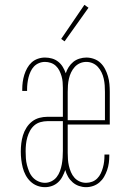

<svg xmlns="http://www.w3.org/2000/svg" viewBox="-20 -766 540 794"><path d="M166 8Q149 8 133.5 2Q118 -4 106 -15.5Q94 -27 86 -42Q78 -57 74 -73Q70 -89 68 -105.5Q66 -122 66 -139Q66 -156 68 -173Q70 -190 75 -206.5Q80 -223 89.5 -238Q99 -253 112.5 -263.5Q126 -274 142.5 -278.5Q159 -283 176 -283H240V-403Q240 -415 239 -427Q238 -439 234.5 -451Q231 -463 225.5 -474Q220 -485 211 -493.5Q202 -502 190 -506Q178 -510 166 -510Q153 -510 141 -505Q129 -500 120.5 -491Q112 -482 106.5 -470Q101 -458 98 -446Q95 -434 93.5 -421.5Q92 -409 92 -396V-390H72V-397Q72 -412 74 -427Q76 -442 80.5 -456.5Q85 -471 92.5 -484.5Q100 -498 111 -508Q122 -518 136.5 -523Q151 -528 166 -528Q181 -528 195 -524Q209 -520 220.5 -511Q232 -502 239.5 -489.5Q247 -477 252 -463Q256 -476 264 -488.5Q272 -501 283 -510Q294 -519 308.5 -523.5Q323 -528 337 -528Q353 -528 368.5 -522.5Q384 -517 395.5 -506Q407 -495 414.5 -480.5Q422 -466 426.5 -450.5Q431 -435 432.5 -418.5Q434 -402 434 -386V-251H260V-134Q260 -120 261 -106.5Q262 -93 265 -80Q268 -67 273.5 -54Q279 -41 288 -31Q297 -21 309.5 -15.5Q322 -10 336 -10Q349 -10 361 -14.5Q373 -19 382 -28Q391 -37 396.5 -48.5Q402 -60 405.5 -72.5Q409 -85 410.5 -97.5Q412 -110 412 -123V-127H432V-122Q432 -107 430 -92Q428 -77 423 -62.5Q418 -48 410.5 -35Q403 -22 391.5 -12Q380 -2 365.5 3Q351 8 336 8Q321 8 306.5 3Q292 -2 280.5 -12Q269 -22 261.5 -35Q254 -48 250 -63Q245 -49 238 -35.5Q231 -22 220 -12Q209 -2 195 3Q181 8 166 8ZM260 -269H414V-386Q414 -400 413 -413.5Q412 -427 409 -440.5Q406 -454 400 -466.5Q394 -479 385 -489Q376 -499 363.5 -504.5Q351 -510 337 -510Q323 -510 310.5 -504.5Q298 -499 289 -489Q280 -479 274 -466.5Q268 -454 265 -440.5Q262 -427 261 -413.5Q260 -400 260 -386ZM166 -10Q180 -10 193 -16.5Q206 -23 214.5 -34Q223 -45 228 -58.5Q233 -72 235.5 -86Q238 -100 239 -114Q240 -128 240 -142V-265H176Q162 -265 147.5 -261Q133 -257 122 -247.5Q111 -238 104 -225Q97 -212 93 -198Q89 -184 87.5 -169.5Q86 -155 86 -140Q86 -126 87 -111.5Q88 -97 91.5 -83.5Q95 -70 100.5 -56.5Q106 -43 115.5 -32.5Q125 -22 138.5 -16Q152 -10 166 -10ZM247 -595 233 -605 329 -746 346 -734Z"/></svg>

Font: Iosevka Curly Slab Thin
Style: Regular
Weight: 100
Monospace: yes
Designer: Belleve Invis
Foundry: Belleve Invis
Version: Version 22.1.2; ttfautohint (v1.8.4)